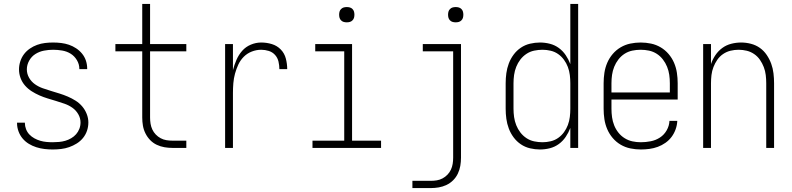

<svg xmlns="http://www.w3.org/2000/svg" viewBox="-20 -755 4040 980"><path d="M249 8Q228 8 207 5.5Q186 3 165.5 -3.5Q145 -10 127 -21Q109 -32 95.5 -48Q82 -64 74.5 -84.5Q67 -105 67 -126Q67 -127 67 -127.5Q67 -128 67 -129H107Q107 -128 107 -127.5Q107 -127 107 -127Q107 -111 113 -95.5Q119 -80 130 -68.5Q141 -57 155.5 -49Q170 -41 185.5 -36.5Q201 -32 217 -30.5Q233 -29 249 -29Q265 -29 281.5 -30.5Q298 -32 313.5 -36.5Q329 -41 343.5 -49.5Q358 -58 368.5 -70Q379 -82 385 -97.5Q391 -113 391 -130Q391 -152 379.5 -172Q368 -192 349.5 -205Q331 -218 309.5 -225.5Q288 -233 266.5 -239.5Q245 -246 223.5 -252.5Q202 -259 181.5 -268Q161 -277 142 -289Q123 -301 108 -318Q93 -335 85 -356.5Q77 -378 77 -401Q77 -421 83.5 -441.5Q90 -462 102.5 -478.5Q115 -495 132.5 -507Q150 -519 169.5 -526Q189 -533 209.5 -535.5Q230 -538 251 -538Q272 -538 292.5 -535.5Q313 -533 332 -526.5Q351 -520 368.5 -508.5Q386 -497 399 -481Q412 -465 418.5 -445.5Q425 -426 425 -405Q425 -404 425 -403.5Q425 -403 425 -402H385Q385 -403 385 -403.5Q385 -404 385 -404Q385 -427 372.5 -448Q360 -469 340.5 -481Q321 -493 297.5 -497Q274 -501 251 -501Q228 -501 204.5 -496.5Q181 -492 161 -479.5Q141 -467 129 -445.5Q117 -424 117 -401Q117 -378 128.5 -358Q140 -338 158.5 -325Q177 -312 198.5 -304.5Q220 -297 241.5 -290.5Q263 -284 284 -277.5Q305 -271 326 -262Q347 -253 366 -241Q385 -229 399.5 -212Q414 -195 422.5 -173.5Q431 -152 431 -130Q431 -108 424 -87.5Q417 -67 403.5 -50.5Q390 -34 371.5 -22.5Q353 -11 333 -4Q313 3 291.5 5.5Q270 8 249 8Z M861 0Q840 0 819.5 -3.5Q799 -7 780 -16Q761 -25 746.5 -40Q732 -55 722.5 -74Q713 -93 709.5 -113.5Q706 -134 706 -155V-493H569V-530H706V-735H746V-530H931V-493H746V-155Q746 -139 748.5 -123.5Q751 -108 757.5 -94Q764 -80 775 -68.5Q786 -57 800 -49.5Q814 -42 829.5 -39.5Q845 -37 861 -37H931V0Z M1129 0V-530H1169V-397Q1176 -424 1187 -449.5Q1198 -475 1216 -495.5Q1234 -516 1260 -527Q1286 -538 1313 -538Q1341 -538 1367.5 -530Q1394 -522 1413 -502.5Q1432 -483 1439 -456Q1446 -429 1446 -402H1406Q1406 -421 1401.5 -440.5Q1397 -460 1384 -474.5Q1371 -489 1352 -495Q1333 -501 1313 -501Q1289 -501 1265.5 -492Q1242 -483 1224.5 -465.5Q1207 -448 1196.5 -425.5Q1186 -403 1179.5 -379Q1173 -355 1171 -330.5Q1169 -306 1169 -281V0Z M1575 0V-37H1737V-493H1589V-530H1777V-37H1925V0ZM1750 -641Q1742 -641 1734.5 -643Q1727 -645 1721 -651Q1715 -657 1713 -664.5Q1711 -672 1711 -680Q1711 -688 1713 -695.5Q1715 -703 1721 -709Q1727 -715 1734.5 -717Q1742 -719 1750 -719Q1758 -719 1765.5 -717Q1773 -715 1779 -709Q1785 -703 1787 -695.5Q1789 -688 1789 -680Q1789 -672 1787 -664.5Q1785 -657 1779 -651Q1773 -645 1765.5 -643Q1758 -641 1750 -641Z M2085 205V168H2178Q2194 168 2209.5 165.5Q2225 163 2239 155.5Q2253 148 2264 136.5Q2275 125 2281.5 111Q2288 97 2290.5 81.5Q2293 66 2293 50V-493H2138V-530H2333V50Q2333 71 2329.5 91.5Q2326 112 2317 131Q2308 150 2293 165Q2278 180 2259 189Q2240 198 2219.5 201.5Q2199 205 2178 205ZM2306 -641Q2298 -641 2290.5 -643Q2283 -645 2277 -651Q2271 -657 2269 -664.5Q2267 -672 2267 -680Q2267 -688 2269 -695.5Q2271 -703 2277 -709Q2283 -715 2290.5 -717Q2298 -719 2306 -719Q2314 -719 2321.5 -717Q2329 -715 2335 -709Q2341 -703 2343 -695.5Q2345 -688 2345 -680Q2345 -672 2343 -664.5Q2341 -657 2335 -651Q2329 -645 2321.5 -643Q2314 -641 2306 -641Z M2736 8Q2711 8 2685.5 2Q2660 -4 2638.5 -18.5Q2617 -33 2601.5 -54Q2586 -75 2577 -99Q2568 -123 2564.5 -148.5Q2561 -174 2561 -200V-330Q2561 -356 2564.5 -381.5Q2568 -407 2577 -431Q2586 -455 2601.5 -476Q2617 -497 2638.5 -511.5Q2660 -526 2685.5 -532Q2711 -538 2736 -538Q2762 -538 2787 -531.5Q2812 -525 2832.5 -510Q2853 -495 2867.5 -473.5Q2882 -452 2891 -428V-735H2931V0H2891V-102Q2882 -78 2867.5 -56.5Q2853 -35 2832.5 -20Q2812 -5 2787 1.5Q2762 8 2736 8ZM2749 -29Q2770 -29 2791 -34Q2812 -39 2829 -51Q2846 -63 2858.5 -80Q2871 -97 2878.5 -117Q2886 -137 2888.5 -158Q2891 -179 2891 -200V-330Q2891 -351 2888.5 -372Q2886 -393 2878.5 -413Q2871 -433 2858.5 -450Q2846 -467 2829 -479Q2812 -491 2791 -496Q2770 -501 2749 -501Q2728 -501 2706.5 -496.5Q2685 -492 2667 -480Q2649 -468 2636 -451Q2623 -434 2615 -414Q2607 -394 2604 -372.5Q2601 -351 2601 -330V-200Q2601 -179 2604 -157.5Q2607 -136 2615 -116Q2623 -96 2636 -79Q2649 -62 2667 -50Q2685 -38 2706.5 -33.5Q2728 -29 2749 -29Z M3251 8Q3224 8 3197.5 2.5Q3171 -3 3148 -16.5Q3125 -30 3107.5 -50.5Q3090 -71 3079.5 -95.5Q3069 -120 3065 -146.5Q3061 -173 3061 -200V-330Q3061 -357 3065 -383.5Q3069 -410 3079.5 -434.5Q3090 -459 3107.5 -479.5Q3125 -500 3148 -513.5Q3171 -527 3197 -532.5Q3223 -538 3250 -538Q3277 -538 3303 -532.5Q3329 -527 3352 -513.5Q3375 -500 3392.5 -479.5Q3410 -459 3420.5 -434.5Q3431 -410 3435 -383.5Q3439 -357 3439 -330V-247H3101V-200Q3101 -178 3104 -156.5Q3107 -135 3115 -115Q3123 -95 3136.5 -78Q3150 -61 3168.5 -49.5Q3187 -38 3208 -33.5Q3229 -29 3251 -29Q3276 -29 3301.5 -34Q3327 -39 3348.5 -53Q3370 -67 3383 -90Q3396 -113 3397 -138H3437Q3436 -116 3428.5 -95Q3421 -74 3408 -56.5Q3395 -39 3376.5 -26Q3358 -13 3337.5 -5.5Q3317 2 3295 5Q3273 8 3251 8ZM3399 -283V-330Q3399 -352 3396 -373Q3393 -394 3385 -414Q3377 -434 3363.5 -451.5Q3350 -469 3332 -480.5Q3314 -492 3293 -496.5Q3272 -501 3250 -501Q3228 -501 3207 -496.5Q3186 -492 3168 -480.5Q3150 -469 3136.5 -451.5Q3123 -434 3115 -414Q3107 -394 3104 -373Q3101 -352 3101 -330V-283Z M3569 0V-530H3609V-428Q3617 -452 3631.5 -473.5Q3646 -495 3666.5 -510Q3687 -525 3712 -531.5Q3737 -538 3763 -538Q3788 -538 3813 -531.5Q3838 -525 3858.5 -510.5Q3879 -496 3893.5 -474.5Q3908 -453 3916.5 -429.5Q3925 -406 3928 -380.5Q3931 -355 3931 -330V0H3891V-330Q3891 -351 3888.5 -372Q3886 -393 3878.5 -412.5Q3871 -432 3859 -449.5Q3847 -467 3829.5 -479Q3812 -491 3791.5 -496Q3771 -501 3750 -501Q3729 -501 3708.5 -496Q3688 -491 3670.5 -479Q3653 -467 3641 -449.5Q3629 -432 3621.5 -412.5Q3614 -393 3611.5 -372Q3609 -351 3609 -330V0Z"/></svg>

Font: iosevka_custom_sans_ss08 XLt
Style: Regular
Weight: 200
Designer: Belleve Invis
Foundry: Belleve Invis
Version: Version 10.3.0; ttfautohint (v1.8.3)